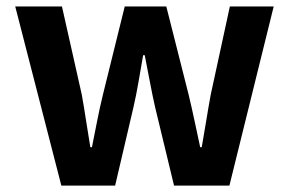

<svg xmlns="http://www.w3.org/2000/svg" viewBox="-20 -580 903 600"><path d="M171.7 0 27.6 -559.8H173.6L235.6 -284Q243.1 -242.3 249.1 -202.2Q255.1 -162 262.3 -120H267.3Q275.7 -162 283.7 -202.6Q291.6 -243.1 301.6 -284L369.8 -559.8H499.7L569.5 -284Q579.5 -242.3 588 -202.2Q596.4 -162 605.6 -120H610.4Q617.9 -162 624.4 -202.2Q630.8 -242.3 638.5 -284L698.3 -559.8H835.3L696.9 0H523.9L464.9 -244.3Q456 -283.8 448.5 -323.6Q440.9 -363.3 432.3 -407.5H427.3Q419.6 -363.3 412.7 -323.3Q405.9 -283.4 396.8 -243.8L339.8 0Z"/></svg>

Font: Noto Sans HK Thin
Style: Regular
Weight: 100
Designer: Ryoko NISHIZUKA 西塚涼子 (kana, bopomofo & ideographs); Paul D. Hunt (Latin, Greek & Cyrillic); Sandoll Communications 산돌커뮤니
Foundry: Adobe
Version: Version 2.004-H2;hotconv 1.0.118;makeotfexe 2.5.65603